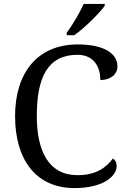

<svg xmlns="http://www.w3.org/2000/svg" viewBox="-20 -951 654 981"><path d="M321 -784V-771H359C412 -807 490 -886 515 -921V-931H408C387 -886 350 -822 321 -784ZM361 10C509 10 576 -52 576 -102C576 -122 568 -134 557 -141C523 -96 473 -56 376 -56C229 -56 168 -179 168 -358C168 -558 225 -671 376 -671C463 -671 493 -604 493 -542C542 -542 580 -569 580 -612C580 -676 514 -724 378 -724C167 -724 57 -574 57 -358C57 -137 162 10 361 10Z"/></svg>

Font: Noto Fangsong KSS Rotated
Style: Regular
Weight: 400
Designer: LIU Zhao, ZHANG Congyu, Kushim JIANG
Foundry: Guyu Beijing Co. Ltd.
Version: Version 1.000;November 16, 2022;FontCreator 11.5.0.2427 64-b